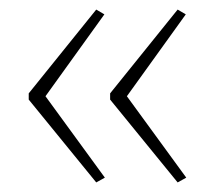

<svg xmlns="http://www.w3.org/2000/svg" viewBox="-20 -479 448 401"><path d="M40 -284V-271L181 -98L199 -108L75 -278L198 -449L181 -459ZM210 -284V-271L351 -98L369 -108L245 -278L368 -449L351 -459Z"/></svg>

Font: Noto Sans Oriya ExtCond Thin
Style: Regular
Weight: 100
Width: 2
Designer: Amélie Bonet and Sol Matas
Foundry: Google LLC
Version: Version 2.006